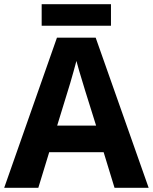

<svg xmlns="http://www.w3.org/2000/svg" viewBox="-20 -897 730 917"><path d="M527 0 475 -170H215L163 0H0L252 -717H437L690 0ZM387 -463Q382 -480 374 -506Q366 -532 358 -559Q350 -586 345 -606Q340 -586 331.5 -556.5Q323 -527 315.5 -500.5Q308 -474 304 -463L253 -297H439ZM510 -877V-774H179V-877Z"/></svg>

Font: Noto Sans Myanmar
Style: Regular
Weight: 400
Designer: Monotype Design Team
Foundry: Monotype Imaging Inc.
Version: Version 2.107